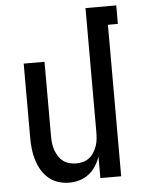

<svg xmlns="http://www.w3.org/2000/svg" viewBox="-53 -777 606 827"><g transform="rotate(-5 250.0 -363.5)"><path d="M213 8Q189 8 165.5 0.5Q142 -7 123.5 -23Q105 -39 93 -60Q81 -81 74 -104.5Q67 -128 64.5 -152Q62 -176 62 -200V-520H152V-200Q152 -185 153.5 -169.5Q155 -154 160 -139.5Q165 -125 173 -112Q181 -99 193 -89.5Q205 -80 220 -76Q235 -72 250 -72Q265 -72 280 -76Q295 -80 307 -89.5Q319 -99 327 -112Q335 -125 340 -139.5Q345 -154 346.5 -169.5Q348 -185 348 -200V-735H481V-655H438V0H348V-93Q341 -72 328.5 -52.5Q316 -33 298 -19Q280 -5 258 1.5Q236 8 213 8Z"/></g></svg>

Font: Iosevka Custom Medium
Style: Regular
Weight: 500
Monospace: yes
Designer: Belleve Invis
Foundry: Belleve Invis
Version: Version 32.5.0; ttfautohint (v1.8.4)